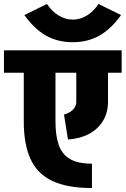

<svg xmlns="http://www.w3.org/2000/svg" viewBox="-45 -914 634 969"><path d="M419 35Q294 35 218.5 -1Q143 -37 109 -111.5Q75 -186 75 -301H235Q235 -228 252 -181Q269 -134 309 -111Q349 -88 419 -88ZM75 -301V-604H235V-301ZM340 -400V-605H500V-400ZM-25 -547V-660H569V-547ZM500 -400Q500 -345 474.5 -303.5Q449 -262 404 -238Q359 -214 298 -210L278 -336Q295 -340 309 -349Q323 -358 331.5 -371Q340 -384 340 -400ZM322 -701V-815Q360 -815 394 -836Q428 -857 452 -894L566 -838Q516 -768 457 -734.5Q398 -701 322 -701ZM322 -701Q246 -701 187 -734.5Q128 -768 78 -838L192 -894Q216 -857 250.5 -836Q285 -815 322 -815Z"/></svg>

Font: Akshar Light
Style: Regular
Weight: 300
Designer: Tall Chai
Foundry: Tall Chai
Version: Version 1.100